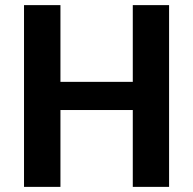

<svg xmlns="http://www.w3.org/2000/svg" viewBox="-20 -729 752 749"><path d="M498 -409.7H215.8V-709H73.7V0H215.8V-299.8H498V0H639.6V-709H498Z"/></svg>

Font: Estedad Bold
Style: Regular
Weight: 700
Designer: Amin Abedi
Version: Version 7.3